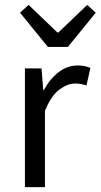

<svg xmlns="http://www.w3.org/2000/svg" viewBox="-20 -766 412 786"><path d="M82 0V-486H150L157 -398H160Q185 -444 220.5 -471Q256 -498 298 -498Q327 -498 350 -488L334 -416Q322 -420 312 -422Q302 -424 287 -424Q256 -424 222.5 -399Q189 -374 164 -312V0ZM176 -574 62 -714 97 -746 215 -633H219L337 -746L372 -714L258 -574Z"/></svg>

Font: Giro Regular
Style: Regular
Weight: 400
Designer: Paul D. Hunt
Foundry: Adobe Systems Incorporated
Version: Version 1.000;PS 1.0;hotconv 1.0.88;makeotf.lib2.5.647800